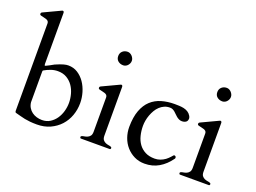

<svg xmlns="http://www.w3.org/2000/svg" viewBox="-118 -1075 1812 1360"><g transform="rotate(20 787.5 -395.0)"><path d="M138.7 -801.8Q141.1 -802.7 143.6 -804Q146 -805.2 147.5 -805.2Q158.2 -805.2 158.2 -791.5V-408.7Q158.2 -403.8 159.2 -399.7Q160.2 -395.5 163.1 -395.5Q164.1 -395.5 173.6 -400.1Q183.1 -404.8 194.3 -410.6Q207.5 -417.5 223.6 -426.8Q243.7 -435.5 258.1 -440.9Q272.5 -446.3 283.4 -449.2Q294.4 -452.1 302.7 -453.4Q311 -454.6 318.4 -454.6Q357.9 -454.6 389.2 -434.8Q420.4 -415 442.4 -383.1Q464.4 -351.1 476.1 -311.3Q487.8 -271.5 487.8 -231.9Q487.8 -182.6 471.7 -137.9Q455.6 -93.3 424.6 -59.3Q393.6 -25.4 349.4 -5.1Q305.2 15.1 250 15.1Q220.7 15.1 198.5 12.9Q176.3 10.7 158 7.1Q139.6 3.4 122.3 -1.5Q105 -6.3 85.9 -11.2Q80.1 -12.7 78.6 -16.4Q77.1 -20 77.1 -24.9V-683.1Q77.1 -694.3 71.3 -700.4Q65.4 -706.5 55.9 -709.7Q46.4 -712.9 35.4 -715.1Q24.4 -717.3 13.7 -720.2Q10.3 -721.7 8.1 -723.9Q5.9 -726.1 5.9 -731.9Q5.9 -734.9 7.6 -737.8Q9.3 -740.7 14.2 -743.2ZM163.1 -360.4Q159.7 -358.4 158.9 -356Q158.2 -353.5 158.2 -350.1V-119.1Q160.6 -96.7 170.9 -79.3Q181.2 -62 197 -50.3Q212.9 -38.6 232.7 -32.7Q252.4 -26.9 273.4 -26.9Q307.6 -26.9 333.5 -43.2Q359.4 -59.6 377 -85Q394.5 -110.4 403.6 -142.3Q412.6 -174.3 412.6 -206.1Q412.6 -238.3 403.8 -271.2Q395 -304.2 376.7 -330.8Q358.4 -357.4 330.1 -374.3Q301.8 -391.1 262.7 -391.1Q236.3 -391.1 210.9 -382.3Q185.5 -373.5 163.1 -360.4Z M577.6 2Q570.8 0.5 570.8 -7.8Q570.8 -13.2 577.1 -16.1Q583.5 -19 595.2 -20.8Q606.9 -22.5 618.4 -27.3Q629.9 -32.2 638.2 -42.7Q646.5 -53.2 646.5 -74.2V-332.5Q646.5 -343.8 640.6 -349.9Q634.8 -356 625.2 -359.1Q615.7 -362.3 604.7 -364.5Q593.8 -366.7 583 -369.6Q579.6 -371.1 577.4 -373.3Q575.2 -375.5 575.2 -381.3Q575.2 -384.3 576.9 -387.2Q578.6 -390.1 583.5 -392.6L708 -451.2Q710.4 -452.1 712.9 -453.4Q715.3 -454.6 716.8 -454.6Q727.5 -454.6 727.5 -440.9V-74.2Q727.5 -53.2 735.8 -42.7Q744.1 -32.2 755.6 -27.3Q767.1 -22.5 778.8 -20.8Q790.5 -19 796.9 -16.1Q803.2 -13.2 803.2 -7.8Q803.2 0.5 796.4 2ZM626.5 -638.2Q626.5 -661.1 641.8 -675Q657.2 -689 680.7 -689Q690.4 -689 699.2 -684.3Q708 -679.7 714.6 -672.4Q721.2 -665 725.1 -656.2Q729 -647.5 729 -638.2Q729 -627.9 725.1 -619.1Q721.2 -610.4 714.8 -603.3Q708.5 -596.2 699.7 -592Q690.9 -587.9 681.6 -587.9Q658.7 -587.9 642.6 -601.1Q626.5 -614.3 626.5 -638.2Z M871.6 -192.9Q872.1 -267.1 890.9 -317.4Q909.7 -367.7 942.9 -398.2Q976.1 -428.7 1021.2 -441.9Q1066.4 -455.1 1119.6 -455.1Q1135.3 -455.1 1153.3 -454.3Q1171.4 -453.6 1188.2 -450Q1205.1 -446.3 1219.5 -437.5Q1233.9 -428.7 1243.2 -413.1Q1245.6 -409.2 1247.8 -404.1Q1250 -398.9 1250 -394Q1250 -374.5 1237.8 -366.2Q1225.6 -357.9 1208 -357.9Q1195.3 -357.9 1185.3 -362.8Q1175.3 -367.7 1166.7 -374.5Q1158.2 -381.3 1150.6 -389.4Q1143.1 -397.5 1135 -404.3Q1127 -411.1 1117.7 -415.5Q1108.4 -419.9 1096.7 -419.9Q1073.7 -419.9 1054.9 -411.6Q1036.1 -403.3 1020.8 -388.9Q1005.4 -374.5 994.4 -355.7Q983.4 -336.9 975.6 -315.9Q967.8 -294.9 964.1 -273.9Q960.4 -252.9 960.4 -233.9Q960.4 -195.8 969 -161.1Q977.5 -126.5 996.3 -100.3Q1015.1 -74.2 1044.7 -58.6Q1074.2 -43 1116.7 -43Q1138.2 -43 1157.7 -50Q1177.2 -57.1 1194.3 -69.3Q1201.7 -74.7 1209.2 -81.8Q1216.8 -88.9 1222.9 -95.7Q1229 -102.5 1233.4 -107.7Q1237.8 -112.8 1240.7 -112.8Q1246.1 -112.8 1250.2 -109.4Q1254.4 -106 1254.4 -101.1Q1254.4 -99.1 1254.2 -95.9Q1253.9 -92.8 1251 -89.8Q1215.8 -40.5 1168.5 -12.7Q1121.1 15.1 1061 15.1Q1018.1 15.1 983.2 -2.2Q948.2 -19.5 923.1 -48.3Q897.9 -77.1 884.8 -114.5Q871.6 -151.9 871.6 -192.9Z M1324.7 2Q1317.9 0.5 1317.9 -7.8Q1317.9 -13.2 1324.2 -16.1Q1330.6 -19 1342.3 -20.8Q1354 -22.5 1365.5 -27.3Q1377 -32.2 1385.3 -42.7Q1393.6 -53.2 1393.6 -74.2V-332.5Q1393.6 -343.8 1387.7 -349.9Q1381.8 -356 1372.3 -359.1Q1362.8 -362.3 1351.8 -364.5Q1340.8 -366.7 1330.1 -369.6Q1326.7 -371.1 1324.5 -373.3Q1322.3 -375.5 1322.3 -381.3Q1322.3 -384.3 1324 -387.2Q1325.7 -390.1 1330.6 -392.6L1455.1 -451.2Q1457.5 -452.1 1460 -453.4Q1462.4 -454.6 1463.9 -454.6Q1474.6 -454.6 1474.6 -440.9V-74.2Q1474.6 -53.2 1482.9 -42.7Q1491.2 -32.2 1502.7 -27.3Q1514.2 -22.5 1525.9 -20.8Q1537.6 -19 1543.9 -16.1Q1550.3 -13.2 1550.3 -7.8Q1550.3 0.5 1543.5 2ZM1373.5 -638.2Q1373.5 -661.1 1388.9 -675Q1404.3 -689 1427.7 -689Q1437.5 -689 1446.3 -684.3Q1455.1 -679.7 1461.7 -672.4Q1468.3 -665 1472.2 -656.2Q1476.1 -647.5 1476.1 -638.2Q1476.1 -627.9 1472.2 -619.1Q1468.3 -610.4 1461.9 -603.3Q1455.6 -596.2 1446.8 -592Q1438 -587.9 1428.7 -587.9Q1405.8 -587.9 1389.6 -601.1Q1373.5 -614.3 1373.5 -638.2Z"/></g></svg>

Font: Kurinto Book Core
Style: Regular
Weight: 400
Designer: Kurinto was developed by Clint Goss from a range of fonts that are compatible with the SIL Open Font License Version 1.1
Foundry: Clinton F. Goss
Version: Version 2.196; July 25, 2020